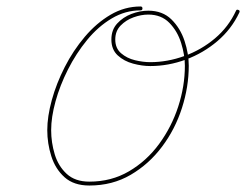

<svg xmlns="http://www.w3.org/2000/svg" viewBox="-20 -567 760 593"><path d="M414 -547Q420 -547 420 -541Q420 -535 414 -535Q367 -535 325 -510Q283 -485 249 -443.5Q215 -402 190 -352.5Q165 -303 151.5 -254Q138 -205 138 -165Q138 -127 149 -90.5Q160 -54 186 -30Q212 -6 256 -6Q324 -6 378.5 -38Q433 -70 471.5 -122.5Q510 -175 530.5 -238Q551 -301 551 -364Q551 -397 539.5 -434Q528 -471 503 -496.5Q478 -522 438 -522Q416 -522 392.5 -513.5Q369 -505 352.5 -488Q336 -471 336 -445Q336 -418 354 -402.5Q372 -387 397 -381Q422 -375 444 -375Q497 -375 549.5 -394Q602 -413 644 -448.5Q686 -484 709 -534Q709 -534 709 -534Q709 -534 709 -534Q711 -539 717 -536Q722 -534 719 -528Q695 -477 651.5 -440Q608 -403 554 -383Q500 -363 444 -363Q419 -363 391 -370.5Q363 -378 343.5 -396Q324 -414 324 -445Q324 -475 342 -494.5Q360 -514 386 -524Q412 -534 438 -534Q482 -534 509.5 -507Q537 -480 550 -440.5Q563 -401 563 -364Q563 -299 542 -233.5Q521 -168 480.5 -114Q440 -60 383.5 -27Q327 6 256 6Q208 6 179.5 -19.5Q151 -45 138.5 -84.5Q126 -124 126 -165Q126 -207 140 -258Q154 -309 180 -360Q206 -411 242 -453.5Q278 -496 321.5 -521.5Q365 -547 414 -547Q414 -547 414 -547Q414 -547 414 -547Z"/></svg>

Font: FRB American Cursive Guidelines Arrows Thin
Style: Italic
Weight: 100
Italic angle: -25°
Version: Version 2.0;Modular Font Editor K font №1